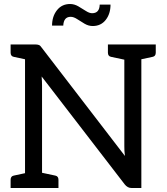

<svg xmlns="http://www.w3.org/2000/svg" viewBox="-20 -939 832 959"><path d="M33 0V-41Q33 -59 49 -62L105 -74V-643L49 -655Q33 -658 33 -676V-717H155Q168 -717 175 -714Q182 -711 189 -700L604 -160Q602 -173 601.5 -185.5Q601 -198 601 -209V-641L535 -655Q519 -658 519 -676V-717H758V-676Q758 -658 742 -655L686 -643V0H637Q617 0 603 -18L188 -557Q189 -545 189.5 -533Q190 -521 190 -511V-76L256 -62Q272 -59 272 -41V0ZM440 -873Q477 -873 478 -916H532Q532 -870 508 -839.5Q484 -809 443 -809Q422 -809 402.5 -820.5Q383 -832 365.5 -843.5Q348 -855 333 -855Q298 -855 296 -811H240Q240 -857 264.5 -888Q289 -919 330 -919Q351 -919 371 -907.5Q391 -896 408.5 -884.5Q426 -873 440 -873Z"/></svg>

Font: Aleo
Style: Regular
Weight: 400
Designer: Alessio Laiso
Foundry: Alessio Laiso
Version: Version 2.001; ttfautohint (v1.8.4.7-5d5b);gftools[0.9.29]